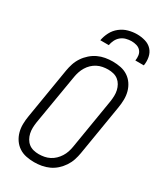

<svg xmlns="http://www.w3.org/2000/svg" viewBox="-235 -1043 969 1139"><g transform="rotate(30 250.0 -473.5)"><path d="M201 8Q173 8 146 2.5Q119 -3 97 -17.5Q75 -32 60 -54Q45 -76 38 -102Q31 -128 31.5 -156Q32 -184 37 -213L94 -558Q98 -582 106 -606.5Q114 -631 129 -653.5Q144 -676 164.5 -694Q185 -712 208.5 -723Q232 -734 257.5 -738.5Q283 -743 308 -743Q336 -743 363 -737.5Q390 -732 412 -717.5Q434 -703 449 -681Q464 -659 471 -633Q478 -607 477.5 -579Q477 -551 472 -522L415 -177Q411 -153 403 -128.5Q395 -104 380 -81.5Q365 -59 345 -41Q325 -23 301 -12Q277 -1 251.5 3.5Q226 8 201 8ZM201 -47Q219 -47 238 -50.5Q257 -54 274.5 -63Q292 -72 306 -85.5Q320 -99 330.5 -115.5Q341 -132 347 -150Q353 -168 356 -186L413 -531Q416 -551 416.5 -570Q417 -589 413 -607Q409 -625 400 -641Q391 -657 377 -668Q363 -679 345 -683.5Q327 -688 308 -688Q290 -688 271 -684.5Q252 -681 234.5 -672Q217 -663 203 -649.5Q189 -636 179 -619.5Q169 -603 163 -585Q157 -567 154 -549L96 -204Q93 -184 92.5 -165Q92 -146 96 -128Q100 -110 109 -94Q118 -78 132 -67Q146 -56 164 -51.5Q182 -47 201 -47ZM180 -815Q185 -844 199.5 -872Q214 -900 239 -919.5Q264 -939 293.5 -947Q323 -955 352 -955Q381 -955 408.5 -947Q436 -939 454 -919.5Q472 -900 477.5 -872Q483 -844 478 -815H420Q423 -833 420.5 -850.5Q418 -868 407 -880.5Q396 -893 379 -898Q362 -903 344 -903Q326 -903 307 -898Q288 -893 273 -880.5Q258 -868 249.5 -850.5Q241 -833 238 -815Z"/></g></svg>

Font: Iosevka Term Curly Light
Style: Italic
Weight: 300
Italic angle: -9°
Designer: Belleve Invis
Foundry: Belleve Invis
Version: Version 32.3.0